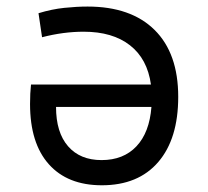

<svg xmlns="http://www.w3.org/2000/svg" viewBox="-20 -547 626 577"><path d="M286.1 9.8Q183.1 9.8 126.7 -53.5Q70.3 -116.7 70.3 -234.4Q70.3 -267.6 73.2 -293H433.6Q422.9 -370.1 370.6 -410.9Q318.4 -451.7 231.4 -451.7Q170.4 -451.7 106.4 -435.1L95.7 -507.3Q135.7 -519.5 173.3 -523.4Q210.9 -527.3 243.2 -527.3Q373.5 -527.3 444.6 -457Q515.6 -386.7 515.6 -255.9Q515.6 -129.9 455.6 -60.1Q395.5 9.8 286.1 9.8ZM435.1 -225.6H148.4Q148.4 -148.9 184.6 -107.4Q220.7 -65.9 285.2 -65.9Q351.1 -65.9 390.1 -107.4Q429.2 -148.9 435.1 -225.6Z"/></svg>

Font: Cascadia Mono NF SemiLight
Style: Regular
Weight: 350
Monospace: yes
Designer: Aaron Bell
Foundry: Saja Typeworks
Version: Version 2404.023; ttfautohint (v1.8.4)